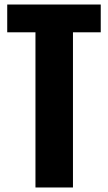

<svg xmlns="http://www.w3.org/2000/svg" viewBox="-20 -830 478 850"><path d="M137 0V-687H12V-810H426V-687H303V0Z"/></svg>

Font: Oswald SemiBold
Style: Regular
Weight: 600
Designer: Vernon Adams
Foundry: Vernon Adams
Version: Version 4.100; ttfautohint (v1.8.1.43-b0c9)